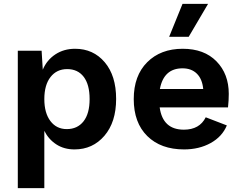

<svg xmlns="http://www.w3.org/2000/svg" viewBox="-20 -762 1246 992"><path d="M368 -510Q462 -510 521 -440.5Q580 -371 580 -251Q580 -131 519.5 -60.5Q459 10 365 10Q311 10 271 -16Q231 -42 209 -86V210H72V-500H195L201 -402Q222 -452 266 -481Q310 -510 368 -510ZM325 -95Q380 -95 411.5 -135Q443 -175 443 -250Q443 -325 412.5 -365Q382 -405 327 -405Q273 -405 241 -364Q209 -323 209 -250Q209 -178 240.5 -136.5Q272 -95 325 -95Z M1055 -742 955 -572H854L923 -742ZM1162 -277Q1162 -243 1158 -207H805Q821 -92 930 -92Q1011 -92 1043 -156L1152 -114Q1128 -56 1068.5 -23Q1009 10 931 10Q811 10 741 -59Q671 -128 671 -250Q671 -371 740.5 -440.5Q810 -510 924 -510Q1035 -510 1098.5 -445Q1162 -380 1162 -277ZM923 -409Q826 -409 806 -302H1030Q1025 -354 997 -381.5Q969 -409 923 -409Z"/></svg>

Font: Elaine Sans SemiBold
Style: Regular
Weight: 600
Designer: Wei Huang
Foundry: Wei Huang
Version: Version 2.001;December 24, 2019;FontCreator 12.0.0.2547 64-b